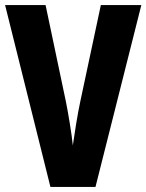

<svg xmlns="http://www.w3.org/2000/svg" viewBox="-20 -734 575 754"><path d="M535 -714H376L295 -334C285 -288 272 -206 266 -163C262 -206 248 -289 239 -334L159 -714H0L178 0H355Z"/></svg>

Font: Noto Sans Georgian ExtraCondensed ExtraBold
Style: Regular
Weight: 800
Width: 2
Designer: Monotype Design Team, Akaki Razmadze
Foundry: Google LLC
Version: Version 2.005